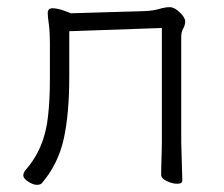

<svg xmlns="http://www.w3.org/2000/svg" viewBox="-20 -504 625 535"><path d="M485 -107 488 -1Q488 8 474 8Q460 8 444.5 0.5Q429 -7 429 -17Q429 -27 429.5 -45Q430 -63 430.5 -81Q431 -99 431 -107V-426L173 -417V-291Q173 -186 157.5 -116.5Q142 -47 97 6Q93 11 82.5 11Q72 11 58.5 2Q45 -7 45 -14.5Q45 -22 50 -29Q105 -90 114 -182Q119 -226 119 -281V-387Q119 -416 116 -437Q113 -458 113 -468Q113 -481 126.5 -481Q140 -481 159 -474L178 -467L381 -473Q407 -474 423.5 -479Q440 -484 453 -484Q466 -484 481 -469.5Q496 -455 496 -444.5Q496 -434 490.5 -424.5Q485 -415 485 -402Z"/></svg>

Font: LXGW WenKai Lite Light
Style: Regular
Weight: 300
Designer: LXGW / Fontworks Inc.
Foundry: LXGW / Fontworks Inc.
Version: Version 1.511; March 25, 2025